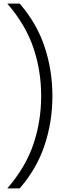

<svg xmlns="http://www.w3.org/2000/svg" viewBox="-20 -828 382 1068"><path d="M20.5 220Q122 103 165.5 -25Q209 -153 209 -294Q209 -435 165.5 -563Q122 -691 20.5 -808H89.5Q185 -697.5 228.2 -567.2Q271.5 -437 271.5 -294Q271.5 -151 228.2 -20.8Q185 109.5 89.5 220Z"/></svg>

Font: Encode Sans SmExp Lt
Style: Regular
Weight: 300
Width: 6
Designer: Multiple Designers
Foundry: Impallari Type
Version: Version 3.002; ttfautohint (v1.8.3) -l 8 -r 50 -G 200 -x 14 